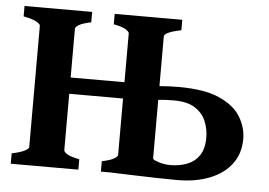

<svg xmlns="http://www.w3.org/2000/svg" viewBox="-47 -677 1044 746"><g transform="rotate(5 475.0 -304.0)"><path d="M371.1 0V-40.5Q404.3 -47.4 418.2 -55.7Q432.1 -64 432.1 -70.3V-544.4Q432.1 -550.3 419.2 -559.1Q406.2 -567.9 371.1 -574.7V-615.2H634.8V-574.7Q568.8 -561 568.8 -544.4V-70.3Q568.8 -64.5 584.2 -55.9Q599.6 -47.4 634.8 -40.5V0ZM208.5 -290.5V-354H471.2V-290.5ZM19.5 0V-40.5Q52.7 -47.4 69.1 -55.7Q85.4 -64 85.4 -70.3V-544.4Q85.4 -550.3 70.1 -559.1Q54.7 -567.9 19.5 -574.7V-615.2H283.2V-574.7Q250.5 -567.9 236.3 -559.6Q222.2 -551.3 222.2 -544.4V-70.3Q222.2 -64.5 234.9 -55.9Q247.6 -47.4 283.2 -40.5V0ZM911.1 -173.8Q911.1 -118.2 881.1 -77.6Q851.1 -37.1 796.4 -15.1Q741.7 6.8 668.5 6.8Q632.3 6.8 585.9 5.6Q539.6 4.4 492.7 2.9Q445.8 1.5 406.7 0L564 -67.4Q579.1 -59.6 597.7 -54.2Q616.2 -48.8 638.2 -48.8Q672.9 -48.8 702.4 -60.1Q731.9 -71.3 749.8 -97.2Q767.6 -123 767.6 -167Q767.6 -200.7 754.9 -231.2Q742.2 -261.7 712.2 -281Q682.1 -300.3 629.9 -300.3Q597.7 -300.3 572.8 -297.6Q547.9 -294.9 527.8 -291L488.8 -336.9Q516.6 -346.7 561.8 -350.3Q606.9 -354 644 -354Q744.6 -354 803 -327.9Q861.3 -301.8 886.2 -260.5Q911.1 -219.2 911.1 -173.8Z"/></g></svg>

Font: Gentium Book Plus
Style: Bold
Weight: 700
Designer: Victor Gaultney, Annie Olsen, Iska Routamaa, Becca Hirsbrunner
Foundry: SIL International
Version: Version 6.101